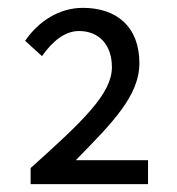

<svg xmlns="http://www.w3.org/2000/svg" viewBox="-20 -910 450 489"><path d="M58 -441H357V-502H173C266 -597 335 -666 335 -749C335 -842 277 -890 191 -890C131 -890 78 -856 44 -806L87 -767C112 -803 144 -831 181 -831C232 -831 265 -796 265 -739C265 -672 194 -604 58 -482Z"/></svg>

Font: Noto Sans CJK KR Regular
Style: Regular
Weight: 400
Designer: Ryoko NISHIZUKA (kana & ideographs); Paul D. Hunt (Latin, Greek & Cyrillic); Wenlong ZHANG (bopomofo); Sandoll Communica
Foundry: Adobe Systems Incorporated
Version: Version 1.004;PS 1.004;hotconv 1.0.82;makeotf.lib2.5.63406